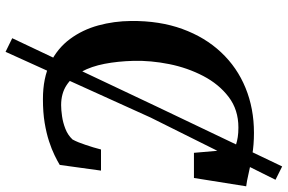

<svg xmlns="http://www.w3.org/2000/svg" viewBox="-192 -700 1036 691"><g transform="rotate(90 325.5 -355.0)"><path d="M337.5 8Q261 8 207.5 -18.2Q154 -44.5 120.8 -89.5Q87.5 -134.5 72 -191.2Q56.5 -248 56 -309Q55 -412 84.8 -493.8Q114.5 -575.5 168.8 -633.2Q223 -691 297 -721.2Q371 -751.5 458.5 -751.5Q501.5 -751.5 538.8 -745.2Q576 -739 604.8 -732.2Q633.5 -725.5 651 -723.5L621 -535.5H530.5L518 -679.5Q509.5 -684 498.8 -687.5Q488 -691 473.8 -693.2Q459.5 -695.5 439.5 -695.5Q375.5 -695.5 329.5 -660.5Q283.5 -625.5 254 -569Q224.5 -512.5 211.2 -446.5Q198 -380.5 199.5 -318Q201 -261.5 210.2 -213.8Q219.5 -166 238.5 -131.2Q257.5 -96.5 287.2 -77Q317 -57.5 359 -57.5Q376 -57.5 398.8 -60.8Q421.5 -64 444 -72.8Q466.5 -81.5 482.5 -98.5Q488 -108.5 492.8 -120.5Q497.5 -132.5 502 -145.8Q506.5 -159 510.8 -173.2Q515 -187.5 518.5 -201H594.5L574 -52.5Q560 -44 539 -33.8Q518 -23.5 489 -14Q460 -4.5 422.5 1.8Q385 8 337.5 8ZM118 118.5 364 -401.5 579.5 -853 627.5 -829 403.5 -379.5 167 142.5Z"/></g></svg>

Font: Merriweather SemiBold
Style: Italic
Weight: 600
Italic angle: -7.8°
Version: Version 2.101